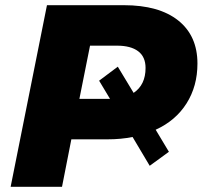

<svg xmlns="http://www.w3.org/2000/svg" viewBox="-20 -720 781 740"><path d="M580 -220 631 -135 557 -81 491 -192Q446 -183 395 -183H255L219 0H21L161 -700H457Q593 -700 667 -641Q741 -582 741 -475Q741 -388 699 -321.5Q657 -255 580 -220ZM495 -362Q541 -393 541 -458Q541 -501 512.5 -522.5Q484 -544 431 -544H327L286 -339H404L362 -409L434 -463Z"/></svg>

Font: Montserrat Alternates ExtraBold
Style: Italic
Weight: 800
Italic angle: -11.3°
Designer: Julieta Ulanovsky
Foundry: Julieta Ulanovsky
Version: Version 7.200